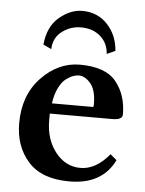

<svg xmlns="http://www.w3.org/2000/svg" viewBox="-50 -692 560 743"><g transform="rotate(5 230.5 -321.0)"><path d="M348.1 -494.1Q346.2 -535.2 316.7 -561.5Q287.1 -587.9 240.2 -587.9Q200.2 -587.9 167.5 -563.5Q134.8 -539.1 132.8 -494.1L101.1 -508.8Q107.9 -579.6 150.9 -615.7Q193.8 -651.9 240.2 -651.9Q299.3 -651.9 337.6 -611.3Q376 -570.8 380.9 -508.8ZM153.8 -285.2H314Q315.9 -287.1 315.9 -295.9Q315.9 -350.1 294.4 -376Q272.9 -401.9 248 -401.9Q238.3 -401.9 226.1 -397.5Q213.9 -393.1 199 -382.1Q184.1 -371.1 171.4 -346.2Q158.7 -321.3 153.8 -285.2ZM397 -108.9 421.9 -87.9Q374 10.3 246.1 9.8Q139.2 9.8 86.7 -49.1Q34.2 -107.9 34.2 -198.2Q34.2 -307.1 99.6 -375.5Q165 -443.8 249 -443.8Q349.1 -443.8 390.1 -392.8Q431.2 -341.8 431.2 -266.1Q431.2 -245.1 392.1 -245.1H148.9V-219.2Q148.9 -145 188 -95.5Q227.1 -45.9 285.2 -45.9Q345.2 -45.9 397 -108.9Z"/></g></svg>

Font: Linux Libertine
Style: Semibold
Weight: 600
Designer: Philipp H. Poll
Foundry: Philipp H. Poll
Version: Version 5.1.2 ; ttfautohint (v0.9)